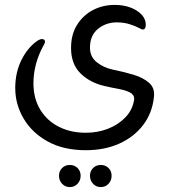

<svg xmlns="http://www.w3.org/2000/svg" viewBox="-20 -397 719 781"><path d="M606 -1Q599 64 561.5 112.5Q524 161 464.5 187.5Q405 214 329 214Q239 214 175 179Q111 144 76.5 86Q42 28 42 -39Q42 -103 68 -154.5Q94 -206 135 -233Q143 -238 151 -238Q163 -238 163 -227Q163 -221 158 -214Q136 -174 126 -135Q116 -96 116 -59Q116 4 144 49.5Q172 95 220 119Q268 143 329 143Q377 143 418.5 127Q460 111 489 81.5Q518 52 525 12Q526 9 526 6Q526 -12 508.5 -21Q491 -30 463.5 -35Q436 -40 406 -47Q347 -60 308 -98Q269 -136 269 -202Q269 -257 293.5 -296Q318 -335 358 -356Q398 -377 446 -377Q500 -377 536.5 -353.5Q573 -330 573 -296Q573 -277 560 -277Q556 -277 548 -282Q533 -290 509 -298Q485 -306 455 -306Q411 -306 378.5 -279.5Q346 -253 346 -203Q346 -166 373.5 -144Q401 -122 438 -114Q483 -105 523 -93Q563 -81 587 -59.5Q611 -38 606 -1ZM264 364Q245 364 232.5 350.5Q220 337 220 318Q220 299 232.5 286.5Q245 274 264 274Q283 274 295.5 286.5Q308 299 308 318Q308 337 295.5 350.5Q283 364 264 364ZM390 364Q371 364 358.5 350.5Q346 337 346 318Q346 299 358.5 286.5Q371 274 390 274Q409 274 421.5 286.5Q434 299 434 318Q434 337 421.5 350.5Q409 364 390 364Z"/></svg>

Font: Zain
Style: Regular
Weight: 400
Designer: Zain,Boutros
Foundry: Mobile Telecommunications Company (Zain), 2024
Version: Version 1.51; ttfautohint (v1.8.4)